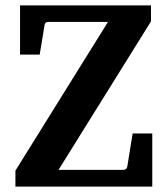

<svg xmlns="http://www.w3.org/2000/svg" viewBox="-20 -691 621 711"><path d="M37.1 0V-59.1L379.9 -609.9H159.2Q146.5 -609.9 145 -598.1L127 -488.8H54.2V-670.9H539.1V-611.8L196.8 -62H436Q448.2 -62 451.2 -73.2L471.2 -196.8H543.9V0Z"/></svg>

Font: Charis SIL Eur
Style: Bold
Weight: 700
Foundry: SIL International
Version: Version 5.000